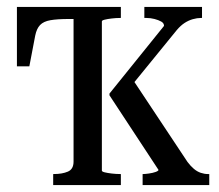

<svg xmlns="http://www.w3.org/2000/svg" viewBox="-20 -536 634 556"><path d="M193 -68V-516H330V-484H328Q316 -484 303.5 -482.5Q291 -481 283 -479Q275 -477 275 -474V-42Q275 -39 283 -37Q291 -35 303.5 -33.5Q316 -32 328 -32H330V0H134V-32H136Q160 -32 176.5 -39Q193 -46 193 -68ZM586 0H393V-32H395Q400 -32 411 -33.5Q422 -35 430.5 -38Q439 -41 439 -44L297 -260V-265L455 -461Q455 -469 447 -473.5Q439 -478 427.5 -481Q416 -484 404 -484H398V-516H565V-484H562Q551 -484 538.5 -480.5Q526 -477 514.5 -469.5Q503 -462 492 -449L356 -282L361 -311L523 -67Q532 -55 541.5 -47Q551 -39 561.5 -35.5Q572 -32 582 -32H586ZM234 -481H180Q146 -481 126 -477.5Q106 -474 96 -463.5Q86 -453 82 -433L65 -344H29V-516H234Z"/></svg>

Font: Roboto Serif 120pt ExtraCondensed
Style: Regular
Weight: 400
Width: 2
Designer: Greg Gazdowicz
Foundry: Commercial Type
Version: Version 1.008